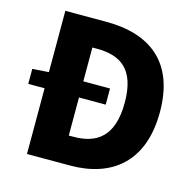

<svg xmlns="http://www.w3.org/2000/svg" viewBox="-108 -855 974 965"><g transform="rotate(15 379.0 -372.5)"><path d="M115 0H339C556 0 706 -117 706 -376C706 -635 556 -745 329 -745H115V-426L30 -420V-342H115ZM294 -144V-342H433V-426H294V-602H318C438 -602 523 -553 523 -376C523 -199 438 -144 318 -144Z"/></g></svg>

Font: Source Han Sans HK Heavy
Style: Regular
Weight: 900
Designer: Ryoko NISHIZUKA 西塚涼子 (kana, bopomofo & ideographs); Paul D. Hunt (Latin, Greek & Cyrillic); Sandoll Communications 산돌커뮤니
Foundry: Adobe
Version: Version 2.000;hotconv 1.0.107;makeotfexe 2.5.65593